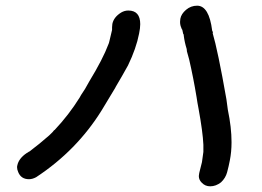

<svg xmlns="http://www.w3.org/2000/svg" viewBox="-20 -645 920 675"><path d="M82 -15Q54 -15 44 -40Q40 -49 40 -57Q40 -61 41 -64Q46 -88 74 -107Q76 -108 77 -108.5Q78 -109 82 -112H83Q119 -139 153 -169Q168 -183 170 -187Q171 -187 172 -188Q222 -241 260 -302L265 -311Q278 -329 294 -359Q342 -438 361 -489L363 -494L365 -502Q371 -526 374 -540V-549Q374 -555 375 -561Q380 -585 406 -601Q418 -608 431 -608Q473 -608 473 -560Q473 -546 469 -527Q459 -475 430 -415Q409 -377 387 -340L385 -336L338 -258Q250 -116 107 -22Q94 -15 82 -15ZM729 -528 727 -531Q746 -467 776 -296L781 -259Q794 -197 794 -145Q794 -111 788 -81Q784 -60 778.5 -39.5Q773 -19 757 -4Q739 10 719 10Q701 10 689 -3Q679 -13 679 -26Q679 -30 680 -34L681 -39Q686 -57 690 -75Q693 -93 695 -111V-136Q693 -181 678 -263Q674 -283 671 -304Q660 -371 645 -436L637 -465Q637 -470 636 -474Q629 -496 626 -520V-522Q626 -524 624 -526L621 -540Q619 -543 618.5 -544Q618 -545 617 -547L619 -544Q613 -555 613 -568Q613 -573 614 -579Q617 -596 634 -610.5Q651 -625 673 -625Q715 -625 726 -537Q727 -537 729 -529Z"/></svg>

Font: Bad Comic
Style: Italic
Weight: 400
Italic angle: -11°
Designer: GGBotNet
Foundry: GGBotNet
Version: 0.95